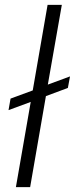

<svg xmlns="http://www.w3.org/2000/svg" viewBox="-20 -770 308 790"><path d="M176.8 -421.9 268.1 -455.6 259.3 -408.2 168.9 -374.5 104 0H45.4L106.4 -350.6L15.1 -316.9L23.4 -364.3L114.7 -397.9L175.8 -750H234.4Z"/></svg>

Font: Roboto Light
Style: Italic
Weight: 300
Italic angle: -12°
Designer: Google
Version: Version 2.134; 2016; ttfautohint (v1.6)